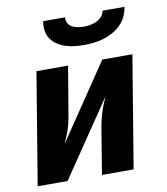

<svg xmlns="http://www.w3.org/2000/svg" viewBox="-83 -810 766 879"><g transform="rotate(-10 300.0 -370.0)"><path d="M21 0 107 -520H254L219 -312Q216 -294 212.5 -276Q209 -258 203.5 -240Q198 -222 191 -204.5Q184 -187 176 -169L413 -520H553L467 0H320L354 -208Q357 -226 361 -244Q365 -262 370.5 -280Q376 -298 383 -315.5Q390 -333 398 -351L160 0ZM343 -600Q321 -600 299 -602.5Q277 -605 257 -611.5Q237 -618 219.5 -629.5Q202 -641 190.5 -658Q179 -675 176 -696.5Q173 -718 177 -740H279Q277 -725 283.5 -713Q290 -701 302 -694.5Q314 -688 328 -685.5Q342 -683 357 -683Q371 -683 386 -685.5Q401 -688 415 -694.5Q429 -701 440 -713Q451 -725 453 -740H555Q552 -718 542 -696.5Q532 -675 514.5 -658Q497 -641 476 -629.5Q455 -618 432.5 -611.5Q410 -605 387.5 -602.5Q365 -600 343 -600Z"/></g></svg>

Font: Iosevka SS04 Hv Ex Obl
Style: Regular
Weight: 900
Width: 7
Italic angle: -9°
Monospace: yes
Designer: Belleve Invis
Foundry: Belleve Invis
Version: Version 19.0.0; ttfautohint (v1.8.4)